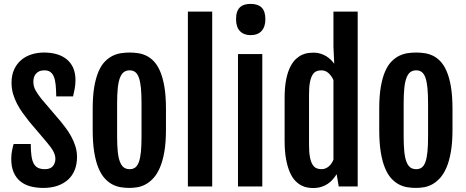

<svg xmlns="http://www.w3.org/2000/svg" viewBox="-20 -947 2364 975"><path d="M37.1 -140.6C37.1 -113 41.3 -89.7 49.8 -70.8C58.3 -51.9 69.8 -36.7 84.5 -25.1C99.1 -13.6 116.4 -5.3 136.2 -0.2C156.1 4.8 177.2 7.3 199.7 7.3C227.1 7.3 251.4 3.6 272.7 -3.9C294 -11.4 312 -22 326.7 -35.6C341.3 -49.3 352.4 -65.8 359.9 -85.2C367.4 -104.6 371.1 -126.1 371.1 -149.9C371.1 -169.4 368.2 -188.2 362.3 -206.1C356.4 -224 349.3 -240.5 340.8 -255.6C332.4 -270.8 323.4 -284.6 314 -297.1L289.1 -329.1L190.4 -444.8C178.1 -460.4 168.1 -474.9 160.6 -488.3C153.2 -501.6 149.4 -516.1 149.4 -531.7C149.4 -538.9 150.3 -545.9 152.1 -552.7C153.9 -559.6 157 -565.8 161.4 -571.3C165.8 -576.8 171.5 -581.3 178.7 -584.7C185.9 -588.1 194.8 -589.8 205.6 -589.8C217.9 -589.8 227.9 -587.1 235.6 -581.5C243.2 -576 249.3 -567.8 253.7 -556.9C258.1 -546 261.1 -532.2 262.7 -515.6C264.3 -499 265.3 -479.7 265.6 -457.5H351.1C353.7 -467.9 356.4 -480.5 359.1 -495.1C361.9 -509.8 363.3 -524.9 363.3 -540.5C363.3 -563.6 359.5 -583.9 352.1 -601.3C344.6 -618.7 333.8 -633.3 319.8 -645C305.8 -656.7 289.1 -665.5 269.5 -671.4C250 -677.2 228 -680.2 203.6 -680.2C181.5 -680.2 160.5 -677.1 140.6 -670.9C120.8 -664.7 103.3 -655.3 88.1 -642.6C73 -629.9 61 -613.9 52 -594.7C43.1 -575.5 38.6 -552.9 38.6 -526.9C38.6 -507.3 41.1 -488.8 46.1 -471.2C51.2 -453.6 57.9 -436.8 66.2 -420.7C74.5 -404.5 84.1 -388.9 95 -373.8C105.9 -358.6 117.2 -343.8 128.9 -329.1L219.2 -222.7L236.8 -200.2C242 -193.4 246.4 -186.6 250 -179.9C253.6 -173.3 256.3 -166.7 258.3 -160.2C260.3 -153.6 261.2 -146.8 261.2 -139.6C261.2 -126 257 -113.9 248.5 -103.5C240.1 -93.1 226.6 -87.9 208 -87.9C194.7 -87.9 183.3 -90 174.1 -94.2C164.8 -98.5 157.4 -105.5 151.9 -115.2C146.3 -125 142.3 -138.1 139.9 -154.5C137.5 -171 136.2 -191.4 136.2 -215.8H49.3C46.7 -207.7 44 -196.8 41.3 -183.1C38.5 -169.4 37.1 -155.3 37.1 -140.6Z M637.7 7.3C650.7 7.3 664.3 6.1 678.5 3.7C692.6 1.2 706.5 -3.7 720.2 -11.2C733.9 -18.7 746.9 -29.2 759.3 -42.7C771.6 -56.2 782.6 -73.9 792 -95.7C801.4 -117.5 808.9 -144.2 814.5 -175.8C820 -207.4 822.8 -245 822.8 -288.6V-394C822.8 -438 820.1 -475.7 814.7 -507.1C809.3 -538.5 802 -564.8 792.7 -585.9C783.4 -607.1 772.7 -623.9 760.5 -636.5C748.3 -649 735.4 -658.4 721.7 -664.8C708 -671.1 694 -675.3 679.7 -677.2C665.4 -679.2 651.5 -680.2 638.2 -680.2C624.2 -680.2 609.9 -679.1 595.2 -677C580.6 -674.9 566.3 -670.5 552.5 -663.8C538.7 -657.1 525.6 -647.5 513.2 -635C500.8 -622.5 490 -605.6 480.7 -584.5C471.4 -563.3 464.1 -537.2 458.7 -506.1C453.4 -475 450.7 -437.7 450.7 -394V-288.6C450.7 -244.3 453.3 -206.2 458.5 -174.3C463.7 -142.4 470.9 -115.6 480 -93.8C489.1 -71.9 499.8 -54.4 512 -41C524.2 -27.7 537.2 -17.4 551 -10.3C564.9 -3.1 579.2 1.6 594 3.9C608.8 6.2 623.4 7.3 637.7 7.3ZM638.7 -87.9C627 -87.9 617.1 -90.7 609.1 -96.4C601.2 -102.1 594.6 -111.5 589.4 -124.5C584.1 -137.5 580.4 -154.7 578.1 -176C575.8 -197.3 574.7 -223.8 574.7 -255.4V-420.9C574.7 -452.5 575.8 -479 578.1 -500.5C580.4 -522 584.1 -539.3 589.4 -552.5C594.6 -565.7 601.2 -575.2 609.1 -581.1C617.1 -586.9 627 -589.8 638.7 -589.8C649.7 -589.8 659.1 -586.9 666.7 -581.1C674.4 -575.2 680.6 -565.7 685.3 -552.5C690 -539.3 693.4 -522 695.6 -500.5C697.7 -479 698.7 -452.5 698.7 -420.9V-255.4C698.7 -223.8 697.7 -197.3 695.6 -176C693.4 -154.7 690 -137.5 685.3 -124.5C680.6 -111.5 674.4 -102.1 666.7 -96.4C659.1 -90.7 649.7 -87.9 638.7 -87.9Z M934.1 -888.2V0H1057.6V-888.2Z M1252.4 -768.6C1276.9 -768.6 1295.5 -775.6 1308.3 -789.8C1321.2 -804 1327.6 -823.7 1327.6 -849.1C1327.6 -876.5 1321.3 -896.3 1308.6 -908.7C1295.9 -921.1 1277.3 -927.2 1252.9 -927.2C1241.2 -927.2 1230.8 -925.9 1221.7 -923.1C1212.6 -920.3 1204.8 -915.9 1198.5 -909.9C1192.1 -903.9 1187.3 -895.9 1183.8 -886C1180.4 -876.1 1178.7 -863.8 1178.7 -849.1C1178.7 -822.8 1185.3 -802.7 1198.5 -789.1C1211.7 -775.4 1229.7 -768.6 1252.4 -768.6ZM1188.5 -672.4V0H1312V-672.4Z M1569.8 7.8C1585.4 7.8 1599.4 5.9 1611.8 2C1624.2 -2 1635.3 -7.2 1645 -13.9C1654.8 -20.6 1663.2 -28.2 1670.4 -36.6C1677.6 -45.1 1683.9 -53.7 1689.5 -62.5L1700.2 0H1796.4V-888.2H1673.3V-709L1677.2 -624L1676.8 -623.5C1672.2 -630.4 1666.5 -637.1 1659.7 -643.8C1652.8 -650.5 1645 -656.5 1636.2 -661.9C1627.4 -667.2 1617.7 -671.5 1606.9 -674.8C1596.2 -678.1 1584.8 -679.7 1572.8 -679.7C1566.2 -679.7 1558 -679.2 1548.1 -678.2C1538.2 -677.2 1527.8 -674.5 1516.8 -669.9C1505.9 -665.4 1495 -658.3 1484.1 -648.7C1473.2 -639.1 1463.4 -625.7 1454.6 -608.6C1445.8 -591.6 1438.7 -570 1433.3 -543.9C1428 -517.9 1425.3 -486 1425.3 -448.2V-234.9C1425.3 -196.8 1427.8 -164.4 1432.9 -137.7C1437.9 -111 1444.5 -88.6 1452.6 -70.6C1460.8 -52.5 1470.1 -38.2 1480.5 -27.8C1490.9 -17.4 1501.5 -9.6 1512.2 -4.4C1522.9 0.8 1533.4 4.2 1543.5 5.6C1553.5 7.1 1562.3 7.8 1569.8 7.8ZM1611.8 -87.9C1602.7 -87.9 1594.3 -89.6 1586.7 -93C1579 -96.4 1572.4 -102.6 1566.9 -111.6C1561.4 -120.5 1557 -133 1554 -148.9C1550.9 -164.9 1549.3 -185.4 1549.3 -210.4V-468.3C1549.3 -493.3 1550.9 -513.8 1554 -529.5C1557 -545.3 1561.4 -557.7 1566.9 -566.7C1572.4 -575.6 1578.9 -581.7 1586.4 -585C1593.9 -588.2 1602.2 -589.8 1611.3 -589.8C1626 -589.8 1638.4 -585 1648.7 -575.4C1658.9 -565.8 1667.2 -554.2 1673.3 -540.5V-136.2C1670.7 -130 1667.6 -124 1663.8 -118.2C1660.1 -112.3 1655.7 -107.2 1650.6 -102.8C1645.6 -98.4 1639.9 -94.8 1633.5 -92C1627.2 -89.3 1620 -87.9 1611.8 -87.9Z M2092.8 7.3C2105.8 7.3 2119.4 6.1 2133.5 3.7C2147.7 1.2 2161.6 -3.7 2175.3 -11.2C2189 -18.7 2202 -29.2 2214.4 -42.7C2226.7 -56.2 2237.6 -73.9 2247.1 -95.7C2256.5 -117.5 2264 -144.2 2269.5 -175.8C2275.1 -207.4 2277.8 -245 2277.8 -288.6V-394C2277.8 -438 2275.1 -475.7 2269.8 -507.1C2264.4 -538.5 2257.1 -564.8 2247.8 -585.9C2238.5 -607.1 2227.8 -623.9 2215.6 -636.5C2203.4 -649 2190.4 -658.4 2176.8 -664.8C2163.1 -671.1 2149.1 -675.3 2134.8 -677.2C2120.4 -679.2 2106.6 -680.2 2093.3 -680.2C2079.3 -680.2 2064.9 -679.1 2050.3 -677C2035.6 -674.9 2021.4 -670.5 2007.6 -663.8C1993.7 -657.1 1980.6 -647.5 1968.3 -635C1955.9 -622.5 1945.1 -605.6 1935.8 -584.5C1926.5 -563.3 1919.2 -537.2 1913.8 -506.1C1908.4 -475 1905.8 -437.7 1905.8 -394V-288.6C1905.8 -244.3 1908.4 -206.2 1913.6 -174.3C1918.8 -142.4 1925.9 -115.6 1935.1 -93.8C1944.2 -71.9 1954.8 -54.4 1967 -41C1979.2 -27.7 1992.3 -17.4 2006.1 -10.3C2019.9 -3.1 2034.3 1.6 2049.1 3.9C2063.9 6.2 2078.5 7.3 2092.8 7.3ZM2093.8 -87.9C2082 -87.9 2072.2 -90.7 2064.2 -96.4C2056.2 -102.1 2049.6 -111.5 2044.4 -124.5C2039.2 -137.5 2035.5 -154.7 2033.2 -176C2030.9 -197.3 2029.8 -223.8 2029.8 -255.4V-420.9C2029.8 -452.5 2030.9 -479 2033.2 -500.5C2035.5 -522 2039.2 -539.3 2044.4 -552.5C2049.6 -565.7 2056.2 -575.2 2064.2 -581.1C2072.2 -586.9 2082 -589.8 2093.8 -589.8C2104.8 -589.8 2114.2 -586.9 2121.8 -581.1C2129.5 -575.2 2135.7 -565.7 2140.4 -552.5C2145.1 -539.3 2148.5 -522 2150.6 -500.5C2152.8 -479 2153.8 -452.5 2153.8 -420.9V-255.4C2153.8 -223.8 2152.8 -197.3 2150.6 -176C2148.5 -154.7 2145.1 -137.5 2140.4 -124.5C2135.7 -111.5 2129.5 -102.1 2121.8 -96.4C2114.2 -90.7 2104.8 -87.9 2093.8 -87.9Z"/></svg>

Font: Fjalla One
Style: Regular
Weight: 400
Designer: Irina Smirnova
Foundry: Irina Smirnova
Version: Version 1.001